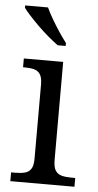

<svg xmlns="http://www.w3.org/2000/svg" viewBox="-54 -800 424 834"><g transform="rotate(5 157.5 -383.0)"><path d="M23.7 0V-38.3H41.3Q65.7 -38.3 83.2 -42.7Q100.7 -47 110.3 -61.3Q120 -75.7 120 -106.3V-429.7Q120 -460 110.3 -474.5Q100.7 -489 83.5 -493.3Q66.3 -497.7 44 -497.7H35.7V-536H207.3V-109.3Q207.3 -77.3 216.8 -62.5Q226.3 -47.7 244 -43Q261.7 -38.3 286.3 -38.3H303.3V0ZM177.3 -606Q158 -620 134.8 -639.5Q111.7 -659 89.3 -681Q67 -703 48.7 -723Q30.3 -743 21.3 -756V-766H121Q131 -744 146.8 -717Q162.7 -690 179.8 -664Q197 -638 212 -619V-606Z"/></g></svg>

Font: Noto Serif Hentaigana ExtraLight
Style: Regular
Weight: 200
Designer: Kazuhiro Yamada
Foundry: nipponia
Version: Version 1.000